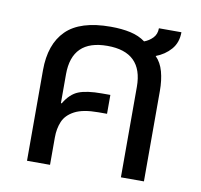

<svg xmlns="http://www.w3.org/2000/svg" viewBox="-69 -657 766 731"><g transform="rotate(10 314.0 -292.0)"><path d="M81 0V-350Q81 -451 135 -504.5Q189 -558 307 -558Q350 -558 383.5 -550.5Q417 -543 441 -525Q460 -532 474 -546.5Q488 -561 488 -584H575Q575 -544 552 -517.5Q529 -491 494 -478Q515 -457 524 -424Q533 -391 533 -350V0H444V-350Q444 -484 307 -484Q170 -484 170 -350V-239L173 -238Q196 -277 227.5 -289.5Q259 -302 317 -302H350V-229H317Q257 -229 225 -212Q193 -195 181.5 -167.5Q170 -140 170 -106V0Z"/></g></svg>

Font: Noto Sans Living
Style: Regular
Weight: 400
Designer: Monotype Design Team
Foundry: Monotype Imaging Inc.
Version: Version 2.013; ttfautohint (v1.8.4.7-5d5b)